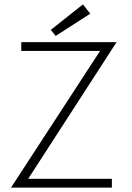

<svg xmlns="http://www.w3.org/2000/svg" viewBox="-20 -851 600 871"><path d="M76.5 -660H509L108 -40H487.5V0H30L434 -620H76.5ZM232.5 -688 210.5 -715.5 356 -831 389.5 -789Z"/></svg>

Font: League Spartan Thin ExtraLight
Style: Regular
Weight: 250
Version: Version 2.002